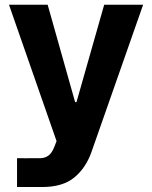

<svg xmlns="http://www.w3.org/2000/svg" viewBox="-20 -565 626 790"><path d="M153.8 204.5Q143.8 204.5 133.7 204.5Q123.6 204.5 113.6 204.5Q94.8 204.5 78.1 204.5Q61.4 204.5 50.1 204.5V85.9Q61.4 86.3 84.9 86.1Q108.3 85.9 126.4 85.9Q132.8 85.9 137.8 85.9Q142.8 85.9 145.6 85.9Q165.5 85.6 179.7 74.9Q193.9 64.3 203.8 38.7L212.7 15.6L17 -545.5H176.1L289.1 -144.9H294.7L408.7 -545.5H568.9L356.9 58.9Q333.8 125.4 286 165Q238.3 204.5 153.8 204.5Z"/></svg>

Font: Inter Zeller
Style: Bold
Weight: 700
Designer: Rasmus Andersson; Joe Bland
Foundry: zeller
Version: Version 3.015;git-dec3a8cb1